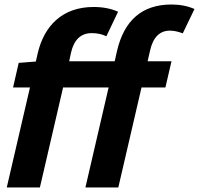

<svg xmlns="http://www.w3.org/2000/svg" viewBox="-20 -832 883 852"><path d="M791 -684Q760 -696 734 -696Q666 -696 646 -608L635 -560H741L714 -444H608L505 0H359L462 -444H260L157 0H10L113 -444H38L63 -553L139 -559L148 -598Q170 -690 229 -743Q294 -801 396 -801Q457 -801 504 -780L452 -671Q424 -685 387 -685Q315 -685 295 -598L287 -560H489L499 -605Q547 -812 741 -812Q798 -812 843 -792Z"/></svg>

Font: KaiGen Gothic CN Bold
Style: Bold
Weight: 700
Designer: Ryoko NISHIZUKA  (kana & ideographs); Paul D. Hunt (Latin, Greek & Cyrillic); Wenlong ZHANG  (bopomofo); Sandoll Communi
Foundry: Adobe Systems Incorporated
Version: Version 1.002.20150501